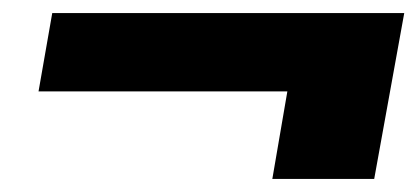

<svg xmlns="http://www.w3.org/2000/svg" viewBox="-20 -460 640 294"><path d="M397 -186 420 -320H39L60 -440H599L553 -186Z"/></svg>

Font: Rethink Sans ExtraBold
Style: Italic
Weight: 800
Italic angle: -10°
Designer: The Rethink Sans project authors (Hans Thiessen). DM Sans designed by Colophon Foundry.
Foundry: Rethink Communications LLC
Version: Version 1.001